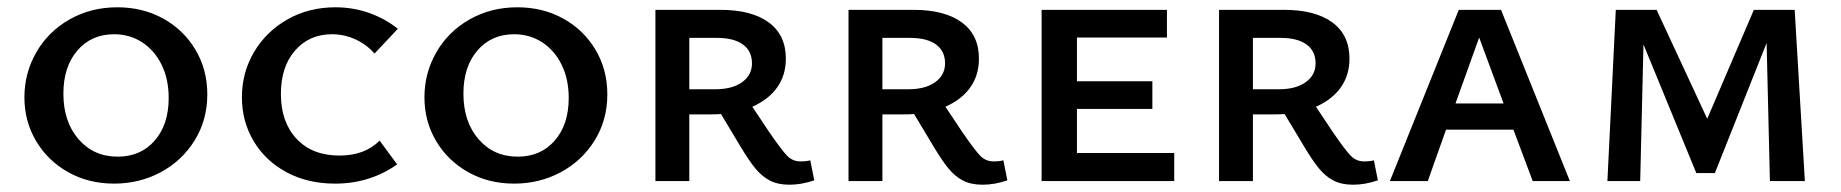

<svg xmlns="http://www.w3.org/2000/svg" viewBox="-20 -497 5054 527"><path d="M47 -230Q47 -297 80 -354Q113 -411 171.5 -444Q230 -477 302 -477Q372 -477 428 -446Q484 -415 516.5 -360.5Q549 -306 549 -238Q549 -168 514.5 -112Q480 -56 421.5 -24.5Q363 7 293 7Q223 7 167 -24.5Q111 -56 79 -110Q47 -164 47 -230ZM443 -228Q443 -280 423.5 -319.5Q404 -359 370 -381Q336 -403 293 -403Q231 -403 192.5 -358.5Q154 -314 154 -240Q154 -163 195.5 -115Q237 -67 303 -67Q366 -67 404.5 -111Q443 -155 443 -228Z M644 -230Q644 -298 677.5 -354.5Q711 -411 769.5 -444Q828 -477 901 -477Q949 -477 993 -461.5Q1037 -446 1072 -418L1008 -350Q986 -375 955.5 -389Q925 -403 891 -403Q829 -403 790 -358.5Q751 -314 751 -239Q751 -162 794 -116Q837 -70 912 -70Q981 -70 1022 -111L1070 -46Q1036 -21 992.5 -7Q949 7 900 7Q824 7 766 -24.5Q708 -56 676 -110Q644 -164 644 -230Z M1145 -230Q1145 -297 1178 -354Q1211 -411 1269.5 -444Q1328 -477 1400 -477Q1470 -477 1526 -446Q1582 -415 1614.5 -360.5Q1647 -306 1647 -238Q1647 -168 1612.5 -112Q1578 -56 1519.5 -24.5Q1461 7 1391 7Q1321 7 1265 -24.5Q1209 -56 1177 -110Q1145 -164 1145 -230ZM1541 -228Q1541 -280 1521.5 -319.5Q1502 -359 1468 -381Q1434 -403 1391 -403Q1329 -403 1290.5 -358.5Q1252 -314 1252 -240Q1252 -163 1293.5 -115Q1335 -67 1401 -67Q1464 -67 1502.5 -111Q1541 -155 1541 -228Z M2215 -2Q2180 10 2147 10Q2115 10 2093 -1.5Q2071 -13 2053 -35Q2035 -57 2010 -99L1959 -184Q1949 -183 1927 -183H1872V0H1779V-470H1957Q2043 -470 2090 -435.5Q2137 -401 2137 -336Q2137 -291 2113.5 -257.5Q2090 -224 2045 -204L2091 -135Q2126 -84 2141 -69Q2156 -54 2177 -54Q2194 -54 2204 -57ZM1943 -252Q1990 -252 2017 -271.5Q2044 -291 2044 -323Q2044 -357 2019 -375Q1994 -393 1948 -393H1872V-252Z M2745 -2Q2710 10 2677 10Q2645 10 2623 -1.5Q2601 -13 2583 -35Q2565 -57 2540 -99L2489 -184Q2479 -183 2457 -183H2402V0H2309V-470H2487Q2573 -470 2620 -435.5Q2667 -401 2667 -336Q2667 -291 2643.5 -257.5Q2620 -224 2575 -204L2621 -135Q2656 -84 2671 -69Q2686 -54 2707 -54Q2724 -54 2734 -57ZM2473 -252Q2520 -252 2547 -271.5Q2574 -291 2574 -323Q2574 -357 2549 -375Q2524 -393 2478 -393H2402V-252Z M3203 -77V0H2839V-470H3183V-394H2936V-274H3143V-198H2936V-77Z M3762 -2Q3727 10 3694 10Q3662 10 3640 -1.5Q3618 -13 3600 -35Q3582 -57 3557 -99L3506 -184Q3496 -183 3474 -183H3419V0H3326V-470H3504Q3590 -470 3637 -435.5Q3684 -401 3684 -336Q3684 -291 3660.5 -257.5Q3637 -224 3592 -204L3638 -135Q3673 -84 3688 -69Q3703 -54 3724 -54Q3741 -54 3751 -57ZM3490 -252Q3537 -252 3564 -271.5Q3591 -291 3591 -323Q3591 -357 3566 -375Q3541 -393 3495 -393H3419V-252Z M4134 -141H3949L3899 0H3795L3984 -470H4100L4289 0H4187ZM4107 -213 4040 -394 3975 -213Z M4838 0 4829 -379 4687 -22H4636L4491 -375L4482 0H4392L4415 -470H4527L4666 -171L4794 -470H4906L4934 0Z"/></svg>

Font: Ysabeau SC Semibold
Style: Regular
Weight: 600
Designer: Christian Thalmann (Catharsis Fonts)
Version: Version 0.003